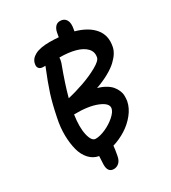

<svg xmlns="http://www.w3.org/2000/svg" viewBox="-230 -922 1074 1207"><g transform="rotate(-30 307.0 -319.0)"><path d="M232.9 168.9Q188.5 168.9 189.9 109.9Q190.9 89.8 192.9 51.8Q153.3 44.9 125.2 14.4Q97.2 -16.1 85 -62Q72.8 -107.9 71.5 -166.7Q70.3 -225.6 84 -289.1Q102.5 -380.9 122.8 -444.6Q143.1 -508.3 184.1 -608.9H168.9Q147.9 -608.9 138.2 -620.6Q128.4 -632.3 132.8 -651.9Q138.7 -686.5 175.8 -705.8Q212.9 -725.1 280.8 -725.1Q314.5 -725.1 346.2 -722.2Q347.2 -727.5 349.1 -738.3Q351.1 -749 352.1 -754.9Q356.9 -778.3 369.9 -792.7Q382.8 -807.1 403.8 -807.1Q434.1 -807.1 447.8 -783.7Q461.4 -760.3 452.1 -715.8Q452.1 -712.9 450.2 -705.1Q540 -680.2 582.8 -627.9Q625.5 -575.7 609.9 -500Q606 -479.5 592.8 -458Q579.6 -436.5 555.2 -413.3Q530.8 -390.1 489.7 -367.2Q448.7 -344.2 395 -325.2Q426.8 -316.4 451.2 -302.2Q475.6 -288.1 489.5 -271.7Q503.4 -255.4 511.7 -236.1Q520 -216.8 520.5 -197.8Q521 -178.7 518.1 -159.2Q509.3 -113.8 476.3 -72.8Q443.4 -31.7 398.4 -3.4Q353.5 24.9 303.2 40Q300.8 67.4 293 107.9Q287.6 138.7 271 153.8Q254.4 168.9 232.9 168.9ZM279.8 -574.2Q232.4 -447.3 209 -358.9Q264.2 -371.1 326.2 -392.8Q388.2 -414.6 437.7 -442.4Q487.3 -470.2 491.2 -492.2Q499 -529.8 473.9 -556.6Q448.7 -583.5 400.1 -596.7Q351.6 -609.9 286.1 -609.9Q286.1 -594.2 279.8 -574.2ZM410.2 -168.9Q417 -204.6 353.8 -230.2Q290.5 -255.9 187 -253.9Q173.8 -166 187 -109.6Q200.2 -53.2 229 -53.2Q260.7 -53.2 301.8 -71.5Q342.8 -89.8 374 -117.4Q405.3 -145 410.2 -168.9Z"/></g></svg>

Font: Shantell Sans Irregular Bouncy
Style: Italic
Weight: 500
Italic angle: -11.31°
Designer: Stephen Nixon, Anya Danilova, Shantell Martin
Foundry: Arrow Type
Version: Version 1.006;[9816181b4]